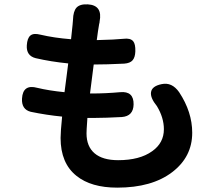

<svg xmlns="http://www.w3.org/2000/svg" viewBox="-20 -812 981 881"><path d="M518 49Q398 49 331 -5Q258 -63 258 -179Q258 -207 265 -277Q193 -284 121 -299Q78 -310 81 -360Q85 -427 151 -409Q205 -396 276 -389Q279 -412 285 -458Q290 -500 293 -521Q213 -529 144 -545Q100 -556 103 -604Q105 -637 119.5 -649Q134 -661 165 -653Q229 -638 306 -632Q309 -657 313 -698Q314 -706 314 -710Q314 -712 314.5 -716Q315 -720 315 -722Q316 -760 331 -777Q347 -794 383 -792Q452 -788 437 -713Q437 -711 436.5 -707.5Q436 -704 435 -702Q433 -693 429.5 -668Q426 -643 424 -628Q509 -630 547 -634Q578 -638 591 -623Q602 -610 601 -576Q600 -549 588.5 -535.5Q577 -522 550 -520Q468 -516 410 -516Q400 -440 393 -383H400Q464 -383 531 -389Q594 -395 593 -333Q592 -279 539 -275Q463 -271 420 -271Q401 -271 381 -271Q381 -266 380 -255Q377 -215 377 -200Q377 -140 414 -108.5Q451 -77 522 -77Q621 -77 678 -118Q732 -156 732 -219Q732 -272 700 -325Q669 -363 673 -389Q677 -417 722 -426Q769 -436 802 -389Q862 -298 862 -203Q862 -92 770 -22Q677 49 518 49Z"/></svg>

Font: GenSenRounded TW B
Style: Regular
Weight: 700
Version: Version 1.501;PS 1;hotconv 16.6.51;makeotf.lib2.5.65220